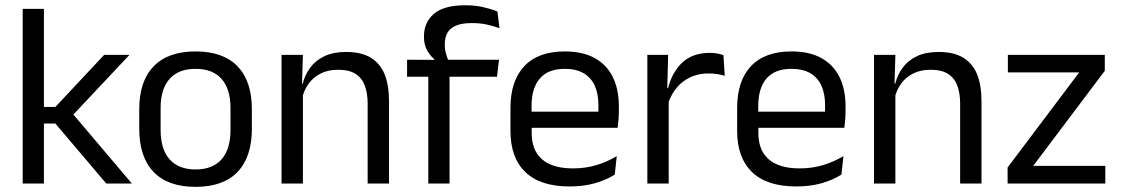

<svg xmlns="http://www.w3.org/2000/svg" viewBox="-20 -696 4252 728"><path d="M383 0 190 -227.5H138.5V-290.5H190L375 -488H471L249.5 -252.5V-272L480 0ZM66 0V-662.5H146.5V0Z M721.5 12.5Q616.5 12.5 562.2 -44.2Q508 -101 508 -207.5V-282Q508 -388 562.5 -444.5Q617 -501 721.5 -501Q826.5 -501 880.8 -444.5Q935 -388 935 -282V-207.5Q935 -101 880.8 -44.2Q826.5 12.5 721.5 12.5ZM721.5 -53.5Q786.5 -53.5 820.2 -92Q854 -130.5 854 -203V-286.5Q854 -358.5 820.2 -396.8Q786.5 -435 721.5 -435Q657 -435 623 -396.8Q589 -358.5 589 -286.5V-203Q589 -130.5 623 -92Q657 -53.5 721.5 -53.5Z M1374 0V-303.5Q1374 -343 1363.2 -371.5Q1352.5 -400 1328.2 -415.8Q1304 -431.5 1262 -431.5Q1223.5 -431.5 1195.2 -417Q1167 -402.5 1149.5 -377.8Q1132 -353 1125 -321.5L1110.5 -379H1128Q1136 -412 1156 -439.2Q1176 -466.5 1209.8 -482.8Q1243.5 -499 1292.5 -499Q1350.5 -499 1386.2 -477Q1422 -455 1438.5 -413.8Q1455 -372.5 1455 -312.5V0ZM1047.5 0V-488H1128.5L1125 -371L1128.5 -366.5V0Z M1744 -676Q1781.5 -676 1811.2 -669.2Q1841 -662.5 1866 -652.5L1874 -589Q1849.5 -598 1824.8 -603.2Q1800 -608.5 1769 -608.5Q1731.5 -608.5 1708.8 -598.8Q1686 -589 1676.2 -571.2Q1666.5 -553.5 1666.5 -528.5V-526Q1666.5 -508.5 1671 -492.8Q1675.5 -477 1681 -464L1626.5 -462V-472Q1611 -484 1599.2 -505.5Q1587.5 -527 1587.5 -555.5V-558Q1587.5 -611.5 1625.5 -643.8Q1663.5 -676 1744 -676ZM1604 0V-444.5H1684.5V0ZM1523.5 -405V-469.5L1635 -469L1668 -469.5H1872L1864.5 -405Z M2140 11Q2028.5 11 1972 -43.5Q1915.5 -98 1915.5 -199.5V-286.5Q1915.5 -389.5 1968 -445.2Q2020.5 -501 2121.5 -501Q2189.5 -501 2235 -475.8Q2280.5 -450.5 2303.5 -404Q2326.5 -357.5 2326.5 -293V-275Q2326.5 -259 2325.2 -243Q2324 -227 2322 -211.5H2247.5Q2248.5 -235.5 2248.8 -257Q2249 -278.5 2249 -296.5Q2249 -341 2234.8 -371.8Q2220.5 -402.5 2192.2 -418.8Q2164 -435 2121.5 -435Q2058.5 -435 2027 -398.5Q1995.5 -362 1995.5 -294V-247.5L1996 -237.5V-191Q1996 -160.5 2005 -136Q2014 -111.5 2033.2 -93.8Q2052.5 -76 2082.2 -66.8Q2112 -57.5 2153 -57.5Q2200.5 -57.5 2241.5 -70Q2282.5 -82.5 2318.5 -104L2311 -34Q2278.5 -13.5 2235.5 -1.2Q2192.5 11 2140 11ZM1958 -211.5V-272.5H2305V-211.5Z M2511.5 -298.5 2493 -361 2513 -362Q2529 -424 2568 -459.8Q2607 -495.5 2671.5 -495.5Q2687.5 -495.5 2700.2 -493Q2713 -490.5 2723 -487L2728 -408.5Q2715.5 -412.5 2700.2 -415Q2685 -417.5 2666.5 -417.5Q2611.5 -417.5 2570.8 -387Q2530 -356.5 2511.5 -298.5ZM2434.5 0V-488H2513.5L2509.5 -344L2515.5 -338V0Z M2999.5 11Q2888 11 2831.5 -43.5Q2775 -98 2775 -199.5V-286.5Q2775 -389.5 2827.5 -445.2Q2880 -501 2981 -501Q3049 -501 3094.5 -475.8Q3140 -450.5 3163 -404Q3186 -357.5 3186 -293V-275Q3186 -259 3184.8 -243Q3183.5 -227 3181.5 -211.5H3107Q3108 -235.5 3108.2 -257Q3108.5 -278.5 3108.5 -296.5Q3108.5 -341 3094.2 -371.8Q3080 -402.5 3051.8 -418.8Q3023.5 -435 2981 -435Q2918 -435 2886.5 -398.5Q2855 -362 2855 -294V-247.5L2855.5 -237.5V-191Q2855.5 -160.5 2864.5 -136Q2873.5 -111.5 2892.8 -93.8Q2912 -76 2941.8 -66.8Q2971.5 -57.5 3012.5 -57.5Q3060 -57.5 3101 -70Q3142 -82.5 3178 -104L3170.5 -34Q3138 -13.5 3095 -1.2Q3052 11 2999.5 11ZM2817.5 -211.5V-272.5H3164.5V-211.5Z M3620.5 0V-303.5Q3620.5 -343 3609.8 -371.5Q3599 -400 3574.8 -415.8Q3550.5 -431.5 3508.5 -431.5Q3470 -431.5 3441.8 -417Q3413.5 -402.5 3396 -377.8Q3378.5 -353 3371.5 -321.5L3357 -379H3374.5Q3382.5 -412 3402.5 -439.2Q3422.5 -466.5 3456.2 -482.8Q3490 -499 3539 -499Q3597 -499 3632.8 -477Q3668.5 -455 3685 -413.8Q3701.5 -372.5 3701.5 -312.5V0ZM3294 0V-488H3375L3371.5 -371L3375 -366.5V0Z M4171 -67V0H3800.5V-61L4072 -421.5H3801.5V-488H4169V-427.5L3897.5 -67Z"/></svg>

Font: Anek Latin
Style: Regular
Weight: 400
Designer: Yesha Goshar
Foundry: Ek Type
Version: Version 1.003